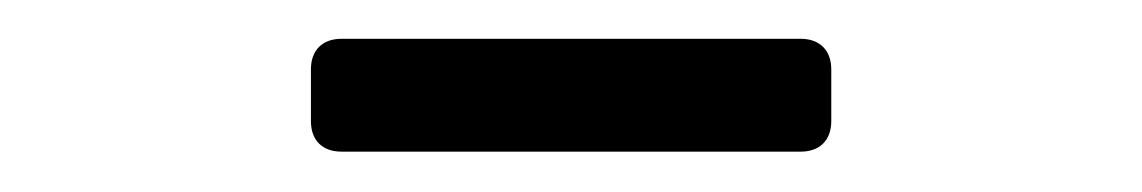

<svg xmlns="http://www.w3.org/2000/svg" viewBox="-20 -678 583 98"><path d="M138.7 -642.6V-616.2C138.7 -606.4 144.5 -600.6 154.3 -600.6H388.7C398.4 -600.6 404.3 -606.4 404.3 -616.2V-642.6C404.3 -652.3 398.4 -658.2 388.7 -658.2H154.3C144.5 -658.2 138.7 -652.3 138.7 -642.6Z"/></svg>

Font: Ed Sans Neue
Style: Regular
Weight: 400
Designer: Stephen Hutchings
Version: Version 1.004;PS 001.004;hotconv 1.0.88;makeotf.lib2.5.64775